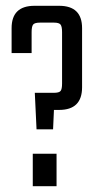

<svg xmlns="http://www.w3.org/2000/svg" viewBox="-20 -642 348 662"><path d="M99 -622H184Q263 -622 263 -545V-341Q263 -263 184 -263H166L163 -196H106L100 -322H166Q184 -322 189 -328.5Q194 -335 194 -354V-531Q194 -550 189 -557Q184 -564 166 -564H118Q99 -564 94 -557Q89 -550 89 -531V-459H20V-545Q20 -622 99 -622ZM93 0V-112H175V0Z"/></svg>

Font: Teko Light
Style: Regular
Weight: 300
Designer: Manushi Parikh, Jonny Pinhorn
Foundry: Indian Type Foundry
Version: Version 1.105;PS 1.0;hotconv 1.0.78;makeotf.lib2.5.61930; tt